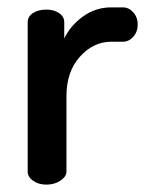

<svg xmlns="http://www.w3.org/2000/svg" viewBox="-20 -500 400 520"><path d="M313 -387H281Q233 -387 196.5 -346.5Q160 -306 160 -240V-35Q160 -22 144 -11Q128 0 106 0Q84 0 69.5 -10.5Q55 -21 55 -35V-440Q55 -455 69 -464.5Q83 -474 106 -474Q126 -474 140 -464.5Q154 -455 154 -440V-396Q171 -431 205 -455.5Q239 -480 281 -480H313Q329 -480 341 -466.5Q353 -453 353 -434Q353 -414 341 -400.5Q329 -387 313 -387Z"/></svg>

Font: AkaAcidDosis
Style: SemiBold
Weight: 600
Designer: Edgar Tolentino, Pablo Impallari, Igino Marini, Cyberella
Foundry: Edgar Tolentino, Pablo Impallari, Igino Marini, Cyberella
Version: Version 1.007